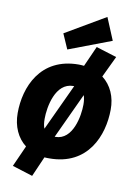

<svg xmlns="http://www.w3.org/2000/svg" viewBox="-105 -919 783 1122"><g transform="rotate(10 286.5 -358.5)"><path d="M494 -722 439 -854 202 -715 241 -626ZM470 -506 530 -632 408 -670 354 -549C344 -550 334 -551 323 -551C95 -551 20 -364 20 -210C20 -131 50 -66 102 -26L46 99L167 137L219 18C229 19 238 19 248 19C477 19 551 -170 552 -323C553 -399 524 -465 470 -506ZM313 -422H318L190 -147C184 -161 181 -180 181 -204C181 -275 207 -422 313 -422ZM261 -111H257L382 -380C387 -366 390 -348 390 -325C390 -258 365 -111 261 -111Z"/></g></svg>

Font: Fira Sans ExtraBold
Style: Italic
Weight: 800
Italic angle: -8°
Designer: bBox Type GmbH & Carrois Corporate GbR & Edenspiekermann AG
Foundry: bBox Type GmbH & Carrois Corporate GbR & Edenspiekermann AG
Version: Version 4.301;PS 004.301;hotconv 1.0.88;makeotf.lib2.5.64775